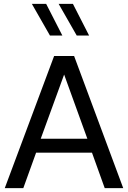

<svg xmlns="http://www.w3.org/2000/svg" viewBox="-20 -971 661 991"><path d="M166.3 -182.9H454.8L520.5 0H616L362.5 -681.9H259.3L4.6 0H100.3ZM190.2 -254.9 311 -586.2 430.9 -254.9ZM439.9 -787.6 356.4 -950.9H282.7L376 -787.6ZM301.8 -787.6 218.3 -950.9H144.5L237.8 -787.6Z"/></svg>

Font: Estedad-FD-VF Thin
Style: Regular
Weight: 100
Designer: Amin Abedi
Version: Version 5.0